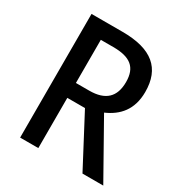

<svg xmlns="http://www.w3.org/2000/svg" viewBox="-167 -837 910 960"><g transform="rotate(30 287.5 -357.0)"><path d="M264 -714H85V0H190V-290H292L445 0H565L386 -318C460 -350 513 -407 513 -510C513 -646 434 -714 264 -714ZM262 -625C360 -625 405 -590 405 -505C405 -419 360 -376 267 -376H190V-625Z"/></g></svg>

Font: Noto Sans Myanmar UI SemiCondensed Medium
Style: Regular
Weight: 500
Width: 4
Designer: Monotype Design Team
Foundry: Monotype Imaging Inc.
Version: Version 2.103